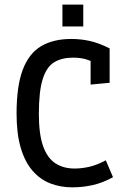

<svg xmlns="http://www.w3.org/2000/svg" viewBox="-20 -805 526 832"><path d="M293.5 6.8Q241.2 6.8 197.3 -10.5Q153.3 -27.8 120.6 -65.7Q87.9 -103.5 69.8 -164.6Q51.8 -225.6 51.8 -313Q51.8 -432.1 78.6 -502.9Q105.5 -573.7 158.4 -605Q211.4 -636.2 289.1 -636.2Q330.1 -636.2 369.6 -627.4Q409.2 -618.7 455.1 -595.2V-446.3L372.6 -438.5V-541Q363.3 -544.4 353.5 -547.9Q328.1 -555.2 296.4 -555.2Q248 -555.2 215.1 -535.4Q182.1 -515.6 165.3 -462.9Q148.4 -410.2 148.4 -311.5Q148.4 -223.6 166.7 -171.9Q185.1 -120.1 220 -97.4Q254.9 -74.7 303.2 -74.7Q334.5 -74.7 367.4 -82.3Q400.4 -89.8 438.5 -110.4L469.7 -37.1Q426.3 -13.2 382.8 -3.2Q339.4 6.8 293.5 6.8ZM250.5 -690.4V-785.2H340.8V-690.4Z"/></svg>

Font: Anaheim SemiBold
Style: Regular
Weight: 600
Version: Version 2.001